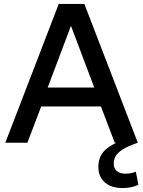

<svg xmlns="http://www.w3.org/2000/svg" viewBox="-20 -724 726 974"><path d="M562 0 492 -184H189L119 0H7L278 -704H408L679 0ZM222 -280H458L340 -593ZM602 230Q544 230 511.5 201Q479 172 479 124Q479 67 516.5 34Q554 1 628 -21L679 0Q627 18 601 35Q575 52 566 69.5Q557 87 557 107Q557 131 573 144Q589 157 617 157Q645 157 669 147L682 213Q649 230 602 230Z"/></svg>

Font: Prodigy Sans Medium
Style: Regular
Weight: 500
Designer: Wei Huang
Foundry: Wei Huang
Version: Version 1.003; ttfautohint (v1.8.3)